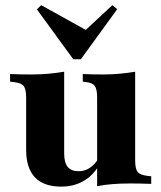

<svg xmlns="http://www.w3.org/2000/svg" viewBox="-20 -702 616 733"><path d="M225 -419.4V-209.7H79.8V-329.8Q79.8 -361.3 70.6 -373.4Q61.3 -385.5 32.3 -388.7L18.5 -390.3V-419.4Q40.3 -418.5 58.1 -418.1Q75.8 -417.7 98.4 -417.7Q135.5 -417.7 165.7 -420.6Q196 -423.4 225 -428.2ZM225 -209.7V-116.1Q225 -81.5 238.3 -64.9Q251.6 -48.4 280.6 -48.4Q309.7 -48.4 333.5 -69.4Q357.3 -90.3 375.8 -137.1L385.5 -128.2Q358.1 -54 315.3 -21.8Q272.6 10.5 213.7 10.5Q146.8 10.5 113.3 -25Q79.8 -60.5 79.8 -129.8V-209.7ZM350.8 0V-209.7H496V-89.5Q496 -58.1 505.2 -46Q514.5 -33.9 542.7 -30.6L557.3 -29V0Q535.5 -0.8 517.7 -1.2Q500 -1.6 477.4 -1.6Q440.3 -1.6 409.7 0.8Q379 3.2 350.8 8.9ZM496 -419.4V-209.7H350.8V-329.8Q350.8 -361.3 341.9 -373.8Q333.1 -386.3 307.3 -388.7L296 -390.3V-419.4Q317.7 -418.5 335.1 -418.1Q352.4 -417.7 372.6 -417.7Q408.1 -417.7 437.9 -420.6Q467.7 -423.4 496 -428.2ZM408.9 -682.3 427.4 -666.9 288.7 -475.8H259.7L121 -666.1L137.1 -682.3L330.6 -575L279 -561.3Z"/></svg>

Font: Playfair 5pt SemiExpanded Light Black
Style: Regular
Weight: 900
Version: Version 2.203